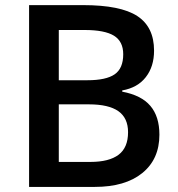

<svg xmlns="http://www.w3.org/2000/svg" viewBox="-20 -734 700 754"><path d="M94.2 -713.9H306.2Q453.6 -713.9 519.3 -670.9Q585 -627.9 585 -535.2Q585 -472.7 552.7 -431.2Q520.5 -389.6 460 -378.9V-374Q535.2 -359.9 570.6 -318.1Q606 -276.4 606 -205.1Q606 -108.9 538.8 -54.4Q471.7 0 352.1 0H94.2ZM210.9 -418.9H323.2Q396.5 -418.9 430.2 -442.1Q463.9 -465.3 463.9 -521Q463.9 -571.3 427.5 -593.8Q391.1 -616.2 312 -616.2H210.9ZM210.9 -324.2V-98.1H335Q408.2 -98.1 445.6 -126.2Q482.9 -154.3 482.9 -214.8Q482.9 -270.5 444.8 -297.4Q406.7 -324.2 329.1 -324.2Z"/></svg>

Font: f0_51262          
Style: Regular
Weight: 600
Foundry: Ascender Corporation
Version: Version 1.10